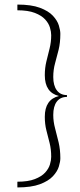

<svg xmlns="http://www.w3.org/2000/svg" viewBox="-20 -685 348 840"><path d="M56 135V110Q103 110 132.5 98.5Q162 87 177.5 70Q193 53 198.5 34.5Q204 16 204 1Q204 -32 197 -59.5Q190 -87 183 -114.5Q176 -142 176 -174Q176 -250 238 -265Q176 -280 176 -356Q176 -388 183 -416.5Q190 -445 197 -473Q204 -501 204 -531Q204 -546 198.5 -564.5Q193 -583 177.5 -600Q162 -617 132.5 -628.5Q103 -640 56 -640V-665Q117 -665 154.5 -651Q192 -637 211.5 -616Q231 -595 237.5 -573.5Q244 -552 244 -537Q244 -498 236.5 -467.5Q229 -437 221 -408.5Q213 -380 213 -348Q213 -311 228.5 -290Q244 -269 273 -269V-261Q244 -261 228.5 -240.5Q213 -220 213 -182Q213 -153 221 -123.5Q229 -94 236.5 -62Q244 -30 244 7Q244 22 237.5 43.5Q231 65 211.5 86Q192 107 154.5 121Q117 135 56 135Z"/></svg>

Font: Smooch Sans Light
Style: Regular
Weight: 300
Designer: Robert E. Leuschke
Foundry: Robert E. Leuschke
Version: Version 1.010; ttfautohint (v1.8.3)